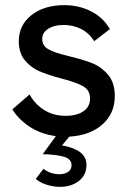

<svg xmlns="http://www.w3.org/2000/svg" viewBox="-20 -522 511 746"><path d="M119 173 149 134Q176 155 211 155Q231 155 244.5 146Q258 137 258 120Q258 95 226.5 86.5Q195 78 146 77L197 7Q139 -1 95.5 -29.5Q52 -58 28 -97L95 -155Q115 -118 151 -95Q187 -72 235 -72Q279 -72 304.5 -90Q330 -108 330 -139Q330 -172 302 -187.5Q274 -203 215 -218Q166 -231 132.5 -245.5Q99 -260 76 -288.5Q53 -317 53 -362Q53 -424 102 -463Q151 -502 230 -502Q287 -502 334 -478Q381 -454 407 -409L346 -362Q326 -394 295 -409.5Q264 -425 226 -425Q190 -425 167 -410Q144 -395 144 -371Q144 -345 166.5 -331.5Q189 -318 243 -305Q301 -291 337 -277Q373 -263 399.5 -232Q426 -201 426 -149Q426 -81 378 -38.5Q330 4 249 9L221 43Q264 50 290 68.5Q316 87 316 119Q316 158 286.5 181Q257 204 213 204Q188 204 162 196Q136 188 119 173Z"/></svg>

Font: Hanken Grotesk Medium
Style: Regular
Weight: 500
Designer: Alfredo Marco Pradil
Foundry: Hanken Design Co.
Version: Version 3.014